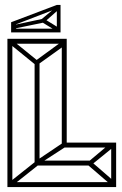

<svg xmlns="http://www.w3.org/2000/svg" viewBox="-20 -757 495 777"><path d="M23 0 10 -13 122 -102 135 -89ZM10 0V-600H30V0ZM120 -97V-511H140V-97ZM122 -496 10 -587 23 -600 135 -509ZM230 -160V-588H250V-160ZM20 0V-20H443V0ZM141 -95 126 -106 236 -180 249 -165ZM126 -87V-107H350V-87ZM236 -160V-180H440V-160ZM429 -9 329 -95 345 -107 443 -22ZM347 -87 330 -96 430 -180 443 -165ZM430 0V-180H450V0ZM20 -600H250V-580H20ZM236 -593 247 -577 134 -496 121 -509ZM25 -626V-641H219V-626ZM217 -626 152 -666 160 -680 225 -640ZM25 -626V-665H45V-626ZM32 -640V-655L149 -680L163 -667ZM210 -626V-737H225V-626ZM25 -651V-667L210 -737L225 -728ZM158 -666 149 -680 215 -735 225 -725Z"/></svg>

Font: Octagon Variable
Style: Regular
Weight: 400
Designer: Alexander Royter, Emma Schmalisch, Felix Willnauer, Friederike Temme, Greta Wachholz, Jason Tsiakas, Julia Baskal, Julia
Foundry: Type Design @ HAW Hamburg
Version: Version 1.000